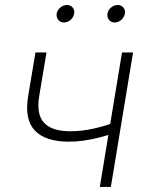

<svg xmlns="http://www.w3.org/2000/svg" viewBox="-20 -736 576 756"><path d="M250.5 -178.2Q159.2 -178.2 117.4 -221.9Q75.7 -265.6 90.8 -357.4L119.6 -529.3H163.1L134.3 -357.4Q122.6 -284.2 154.3 -251.7Q186 -219.2 255.9 -219.2Q302.7 -219.2 348.9 -229.7Q395 -240.2 444.8 -257.8L437.5 -214.4Q399.4 -201.7 367.9 -193.8Q336.4 -186 308.1 -182.1Q279.8 -178.2 250.5 -178.2ZM373 0 460.4 -529.3H503.9L416.5 0ZM431.6 -647.5Q417.5 -647.5 409.2 -657.7Q400.9 -668 403.3 -682.1Q405.3 -696.3 417.2 -706.3Q429.2 -716.3 443.4 -716.3Q457.5 -716.3 465.8 -706.3Q474.1 -696.3 471.7 -682.1Q469.2 -668 457.5 -657.7Q445.8 -647.5 431.6 -647.5ZM231.9 -647.5Q217.8 -647.5 209.5 -657.7Q201.2 -668 203.1 -682.1Q205.6 -696.3 217.5 -706.3Q229.5 -716.3 243.7 -716.3Q257.8 -716.3 266.1 -706.3Q274.4 -696.3 272 -682.1Q269.5 -668 257.8 -657.7Q246.1 -647.5 231.9 -647.5Z"/></svg>

Font: Inter 24pt ExtraLight
Style: Italic
Weight: 250
Italic angle: -9.3988°
Version: Version 4.001;git-66647c0bb